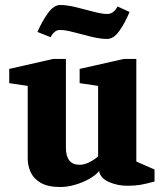

<svg xmlns="http://www.w3.org/2000/svg" viewBox="-20 -739 668 769"><path d="M222 10Q172 10 143.5 -6.5Q115 -23 103 -49Q91 -75 91 -104V-395L17 -406V-463L193 -503H244V-147Q244 -114 257.5 -96.5Q271 -79 299 -79Q317 -79 337.5 -89Q358 -99 373 -113V-395L299 -406V-463L476 -503H526V-92L599 -60V-12Q562 -2 541 1.5Q520 5 489 5Q451 5 416.5 -10Q382 -25 377 -54Q362 -36 335.5 -21.5Q309 -7 279 1.5Q249 10 222 10ZM409 -583Q382 -583 345.5 -592Q309 -601 275 -610Q241 -619 221 -619Q209 -619 200.5 -612.5Q192 -606 188 -599Q184 -592 183 -590L130 -611Q149 -655 172.5 -687Q196 -719 221 -719Q249 -719 285 -710Q321 -701 355 -692Q389 -683 409 -683Q422 -683 431 -689.5Q440 -696 445 -703.5Q450 -711 451 -713L499 -691Q480 -646 457.5 -614.5Q435 -583 409 -583Z"/></svg>

Font: Manuale ExtraBold
Style: Regular
Weight: 800
Version: Version 1.002